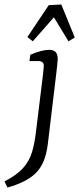

<svg xmlns="http://www.w3.org/2000/svg" viewBox="-99 -642 353 855"><path d="M-66 193 -79 166Q-23 137 4.5 105.5Q32 74 43.5 35.5Q55 -3 61 -54L90 -290Q92 -308 94 -324.5Q96 -341 96 -349Q96 -360 89.5 -365Q83 -370 74 -370H32L36 -398Q86 -420 120 -420Q140 -420 149 -410Q158 -400 158 -379Q158 -371 156 -354Q154 -337 152 -318L114 -1Q108 46 94.5 77.5Q81 109 58 131Q37 151 4.5 167Q-28 183 -66 193ZM23 -477 118 -619 174 -622 234 -475 206 -458 141 -565 47 -458Z"/></svg>

Font: Yrsa Light
Style: Italic
Weight: 300
Italic angle: -7.10001°
Designer: Anna Giedrys (Yrsa+Rasa design), David Brezina (Yrsa art-direction, Rasa art-direction, design)
Foundry: Rosetta Type Foundry
Version: Version 2.004